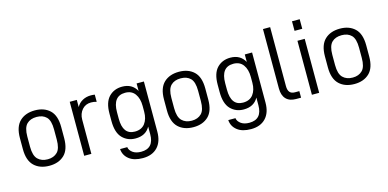

<svg xmlns="http://www.w3.org/2000/svg" viewBox="-77 -1136 3522 1741"><g transform="rotate(-15 1684.0 -265.5)"><path d="M112.3 -43.9Q58.6 -94.7 58.6 -202.1V-305.7Q58.6 -413.1 112.3 -463.9Q165 -513.7 253.9 -513.7Q340.8 -513.7 393.6 -463.9Q446.3 -414.1 446.3 -305.7V-202.1Q446.3 -93.8 393.6 -43.9Q340.8 5.9 253.9 5.9Q165 5.9 112.3 -43.9ZM344.7 -88.9Q377.9 -122.1 377.9 -206.1V-301.8Q377.9 -385.7 344.7 -418.9Q311.5 -452.1 253.9 -452.1Q194.3 -452.1 161.1 -418.9Q127 -384.8 127 -301.8V-206.1Q127 -123 161.1 -88.9Q195.3 -54.7 253.9 -54.7Q310.5 -54.7 344.7 -88.9Z M580.1 -506.8H646.5V-439.5Q666 -475.6 702.1 -495.1Q736.3 -513.7 780.3 -513.7Q798.8 -513.7 816.4 -510.7V-443.4Q791 -451.2 764.6 -451.2Q712.9 -451.2 680.7 -415Q647.5 -377 647.5 -321.3V0H580.1Z M961.9 122.1Q914.1 85 910.2 25.4H977.5Q979.5 42 988.8 54.7Q998 67.4 1012.7 78.1Q1042 98.6 1089.8 98.6Q1209 98.6 1209 -34.2V-105.5Q1188.5 -68.4 1154.3 -49.8Q1120.1 -31.2 1072.3 -31.2Q998 -31.2 949.2 -81.1Q900.4 -131.8 900.4 -240.2V-309.6Q900.4 -416 949.2 -466.8Q998 -516.6 1073.2 -516.6Q1167 -516.6 1209 -440.4V-510.7H1277.3V-40Q1277.3 53.7 1228.5 105.5Q1178.7 158.2 1089.8 158.2Q1007.8 158.2 961.9 122.1ZM1176.8 -134.8Q1209 -177.7 1209 -245.1V-299.8Q1209 -370.1 1177.7 -413.1Q1146.5 -456.1 1085.9 -456.1Q969.7 -456.1 969.7 -304.7V-244.1Q969.7 -92.8 1082 -92.8Q1144.5 -92.8 1176.8 -134.8Z M1464.8 -43.9Q1411.1 -94.7 1411.1 -202.1V-305.7Q1411.1 -413.1 1464.8 -463.9Q1517.6 -513.7 1606.4 -513.7Q1693.4 -513.7 1746.1 -463.9Q1798.8 -414.1 1798.8 -305.7V-202.1Q1798.8 -93.8 1746.1 -43.9Q1693.4 5.9 1606.4 5.9Q1517.6 5.9 1464.8 -43.9ZM1697.3 -88.9Q1730.5 -122.1 1730.5 -206.1V-301.8Q1730.5 -385.7 1697.3 -418.9Q1664.1 -452.1 1606.4 -452.1Q1546.9 -452.1 1513.7 -418.9Q1479.5 -384.8 1479.5 -301.8V-206.1Q1479.5 -123 1513.7 -88.9Q1547.9 -54.7 1606.4 -54.7Q1663.1 -54.7 1697.3 -88.9Z M1977.5 122.1Q1929.7 85 1925.8 25.4H1993.2Q1995.1 42 2004.4 54.7Q2013.7 67.4 2028.3 78.1Q2057.6 98.6 2105.5 98.6Q2224.6 98.6 2224.6 -34.2V-105.5Q2204.1 -68.4 2169.9 -49.8Q2135.7 -31.2 2087.9 -31.2Q2013.7 -31.2 1964.8 -81.1Q1916 -131.8 1916 -240.2V-309.6Q1916 -416 1964.8 -466.8Q2013.7 -516.6 2088.9 -516.6Q2182.6 -516.6 2224.6 -440.4V-510.7H2293V-40Q2293 53.7 2244.1 105.5Q2194.3 158.2 2105.5 158.2Q2023.4 158.2 1977.5 122.1ZM2192.4 -134.8Q2224.6 -177.7 2224.6 -245.1V-299.8Q2224.6 -370.1 2193.4 -413.1Q2162.1 -456.1 2101.6 -456.1Q1985.4 -456.1 1985.4 -304.7V-244.1Q1985.4 -92.8 2097.7 -92.8Q2160.2 -92.8 2192.4 -134.8Z M2475.6 -34.2Q2443.4 -68.4 2443.4 -132.8V-690.4H2510.7V-136.7Q2510.7 -98.6 2526.4 -80.1Q2542 -61.5 2575.2 -61.5H2616.2V0H2568.4Q2507.8 0 2475.6 -34.2Z M2717.8 -506.8H2786.1V0H2717.8ZM2715.8 -690.4H2788.1V-600.6H2715.8Z M2975.6 -43.9Q2921.9 -94.7 2921.9 -202.1V-305.7Q2921.9 -413.1 2975.6 -463.9Q3028.3 -513.7 3117.2 -513.7Q3204.1 -513.7 3256.8 -463.9Q3309.6 -414.1 3309.6 -305.7V-202.1Q3309.6 -93.8 3256.8 -43.9Q3204.1 5.9 3117.2 5.9Q3028.3 5.9 2975.6 -43.9ZM3208 -88.9Q3241.2 -122.1 3241.2 -206.1V-301.8Q3241.2 -385.7 3208 -418.9Q3174.8 -452.1 3117.2 -452.1Q3057.6 -452.1 3024.4 -418.9Q2990.2 -384.8 2990.2 -301.8V-206.1Q2990.2 -123 3024.4 -88.9Q3058.6 -54.7 3117.2 -54.7Q3173.8 -54.7 3208 -88.9Z"/></g></svg>

Font: Dinish
Style: Regular
Weight: 400
Designer: Bert Driehuis
Foundry: Playbeing
Version: Version 3.006; git-39231f3c-release